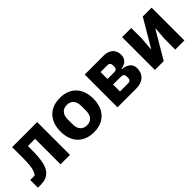

<svg xmlns="http://www.w3.org/2000/svg" viewBox="132 -1326 2136 2136"><g transform="rotate(-45 1200.5 -258.0)"><path d="M22 6H62.9C127.1 6 166.9 -8.2 204.9 -46.2C242.9 -84.2 271 -163 271 -331V-400.9H383.9V0H532V-516H138.1V-334.9C138.1 -210.9 122.2 -150.9 92 -115.1H22Z M900.2 12.1C1061.1 12.1 1159.1 -90.9 1159.1 -258.2C1159.1 -425.1 1061.1 -528.1 900.2 -528.1C739 -528.1 641 -425.1 641 -258.2C641 -90.9 739 12.1 900.2 12.1ZM794 -217V-299C794 -375 834.2 -418 900.2 -418C966.3 -418 1006 -375 1006 -299V-217C1006 -141 966.3 -98 900.2 -98C834.2 -98 794 -141 794 -217Z M1280.2 0H1577.4C1681.1 0 1743.3 -58.9 1743.3 -152C1743.3 -219.1 1696.4 -259.9 1614.3 -266V-271C1691.4 -285.9 1723.4 -326 1723.4 -383.9C1723.4 -463.1 1671.2 -516 1575.3 -516H1280.2ZM1424.4 -105.1V-214.1H1551.1C1578.1 -214.1 1595.2 -199.9 1595.2 -171.2V-147C1595.2 -120 1580.3 -105.1 1551.1 -105.1ZM1424.4 -301.8V-410.9H1533.4C1559.3 -410.9 1575.3 -394.9 1575.3 -366.8V-345.9C1575.3 -317.8 1559.3 -301.8 1533.4 -301.8Z M1868.3 0H2007.5L2194.6 -317.8H2200.3L2188.6 -165.8V0H2332.4V-516H2193.5L2006.4 -198.2H2000.4L2012.4 -350.1V-516H1868.3Z"/></g></svg>

Font: Margiela Mono Bold
Style: Regular
Weight: 700
Designer: Mike Abbink, Paul van der Laan, Pieter van Rosmalen
Foundry: Bold Monday
Version: Version 2.003 2021